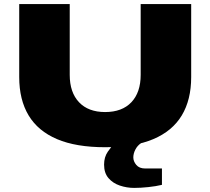

<svg xmlns="http://www.w3.org/2000/svg" viewBox="-20 -708 1029 939"><path d="M494 12Q352 12 259 -27.5Q166 -67 120 -143.5Q74 -220 74 -331V-688H321V-342Q321 -256 366.5 -208Q412 -160 494 -160Q577 -160 622.5 -208Q668 -256 668 -342V-688H915V-331Q915 -220 869 -143.5Q823 -67 729.5 -27.5Q636 12 494 12ZM636 211Q600 211 566 199.5Q532 188 510.5 163Q489 138 489 97Q489 60 507.5 33.5Q526 7 544 -12H670V-8Q652 4 642 23.5Q632 43 632 62Q632 81 646.5 98.5Q661 116 690 116H772V196Q743 203 705.5 207Q668 211 636 211Z"/></svg>

Font: Archivo Expanded Black
Style: Regular
Weight: 900
Width: 7
Designer: Hector Gatti
Foundry: Omnibus-Type
Version: Version 2.001